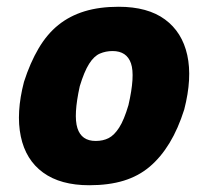

<svg xmlns="http://www.w3.org/2000/svg" viewBox="-20 -537 616 568"><path d="M244 11Q159 11 107.5 -26.5Q56 -64 41.5 -133.5Q27 -203 51 -295Q69 -351 94 -393.5Q119 -436 152.5 -463Q186 -490 230 -503.5Q274 -517 331 -517Q417 -517 468 -479.5Q519 -442 534 -374Q549 -306 525 -213Q507 -156 481.5 -114Q456 -72 423 -44Q390 -16 346 -2.5Q302 11 244 11ZM263 -120Q285 -120 301.5 -128.5Q318 -137 332.5 -159.5Q347 -182 360 -226Q380 -313 367.5 -349.5Q355 -386 313 -386Q293 -386 275.5 -378.5Q258 -371 243.5 -348Q229 -325 216 -282Q197 -196 209 -158Q221 -120 263 -120Z"/></svg>

Font: Nunito Sans 7pt Condensed Black
Style: Italic
Weight: 900
Width: 3
Italic angle: -9°
Designer: Vernon Adams
Foundry: Vernon Adams
Version: Version 3.101;gftools[0.9.27]